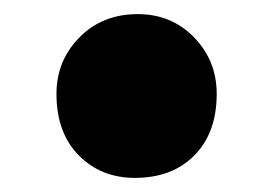

<svg xmlns="http://www.w3.org/2000/svg" viewBox="-20 -379 387 272"><path d="M60 -246Q60 -293 92.5 -326Q125 -359 175 -359Q223 -359 255 -326Q287 -293 287 -246Q287 -191 255.5 -159Q224 -127 171 -127Q123 -127 91.5 -159Q60 -191 60 -246Z"/></svg>

Font: Lalezar
Style: Bold
Weight: 700
Designer: Borna Izadpanah
Foundry: Borna Izadpanah
Version: Version 1.003;January 24, 2021;FontCreator 13.0.0.2683 64-bi